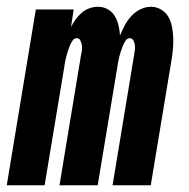

<svg xmlns="http://www.w3.org/2000/svg" viewBox="-39 -548 559 568"><path d="M-19 0 67 -520H179L171 -468Q177 -480 185 -491Q193 -502 203 -510.5Q213 -519 225.5 -523.5Q238 -528 251 -528Q267 -528 280 -520.5Q293 -513 300.5 -500.5Q308 -488 311.5 -473.5Q315 -459 316 -443Q322 -458 330 -473Q338 -488 349.5 -500.5Q361 -513 376.5 -520.5Q392 -528 408 -528Q424 -528 438 -519.5Q452 -511 459.5 -497.5Q467 -484 470 -468Q473 -452 473.5 -435Q474 -418 472.5 -401.5Q471 -385 468 -368L407 0H294L358 -387Q359 -394 360 -401Q361 -408 360 -415Q359 -422 355.5 -428.5Q352 -435 345 -435Q337 -435 332 -427Q327 -419 324 -411.5Q321 -404 318.5 -396Q316 -388 314 -380.5Q312 -373 310.5 -365Q309 -357 308 -349L250 0H137L201 -387Q203 -394 203.5 -401Q204 -408 203 -415Q202 -422 198.5 -428.5Q195 -435 188 -435Q180 -435 175 -427Q170 -419 167 -411.5Q164 -404 161.5 -396Q159 -388 157 -380.5Q155 -373 153.5 -365Q152 -357 151 -349L93 0Z"/></svg>

Font: Iosevka SS04 Heavy Oblique
Style: Regular
Weight: 900
Italic angle: -9°
Monospace: yes
Designer: Belleve Invis
Foundry: Belleve Invis
Version: Version 19.0.0; ttfautohint (v1.8.4)